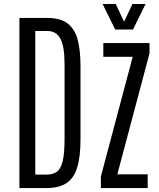

<svg xmlns="http://www.w3.org/2000/svg" viewBox="-20 -950 802 970"><path d="M78.1 0V-859.4H218.8Q287.6 -859.4 323.7 -829.8Q359.9 -800.3 373.3 -746.1Q386.7 -691.9 386.7 -617.7V-246.6Q386.7 -158.2 370.1 -104Q353.5 -49.8 315.9 -24.9Q278.3 0 215.3 0ZM158.2 -67.9H215.8Q246.6 -67.9 266.6 -81.8Q286.6 -95.7 296.4 -134.5Q306.2 -173.3 306.2 -247.6V-624Q306.2 -715.3 285.2 -754.4Q264.2 -793.5 219.2 -793.5H158.2ZM489.7 0V-58.6L650.4 -663.1H502V-732.4H735.4V-680.7L572.8 -69.3H726.1V0ZM562 -800.8 498.5 -929.7H564.9L606.9 -840.3L648.9 -929.7H715.3L651.9 -800.8Z"/></svg>

Font: Antonio ExtraLight
Style: Regular
Weight: 250
Designer: Vernon Adams
Foundry: Vernon Adams
Version: Version 1.002